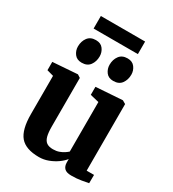

<svg xmlns="http://www.w3.org/2000/svg" viewBox="-227 -1086 1100 1219"><g transform="rotate(30 323.0 -476.0)"><path d="M490 10Q455 10 439.8 -5.2Q424.5 -20.5 424.5 -49V-73Q408.5 -52.5 381.5 -33.2Q354.5 -14 321.5 -1.5Q288.5 11 253.5 11Q156.5 11 115.2 -37.8Q74 -86.5 74 -200.5V-480.5L25.5 -494V-555L205.5 -568H206.5L228 -554V-198.5Q228 -153 235.2 -126.5Q242.5 -100 259.5 -88.2Q276.5 -76.5 306 -76.5Q331 -76.5 350.2 -83.5Q369.5 -90.5 383.8 -100Q398 -109.5 406.5 -117.5V-480.5L342 -496V-555L533 -568H536L560 -554V-66H614L613.5 -5Q595.5 -1.5 563.2 4.2Q531 10 490 10ZM188.5 -643.5Q153.5 -643.5 135.5 -667.5Q117.5 -691.5 117.5 -721.5Q117.5 -759.5 137.5 -786.5Q157.5 -813.5 197 -813.5H198Q233.5 -813.5 251.2 -789.5Q269 -765.5 269 -735.5Q269 -697.5 249.2 -670.5Q229.5 -643.5 189.5 -643.5ZM420 -643.5Q385 -643.5 367.2 -667.5Q349.5 -691.5 349.5 -721.5Q349.5 -759.5 369.5 -786.5Q389.5 -813.5 429 -813.5H430Q465 -813.5 483 -789.5Q501 -765.5 501 -735.5Q501 -697.5 481.2 -670.5Q461.5 -643.5 421 -643.5ZM471.5 -961.5V-869.5H147V-961.5Z"/></g></svg>

Font: Merriweather Light 18pt ExtraBold
Style: Regular
Weight: 800
Version: Version 2.100